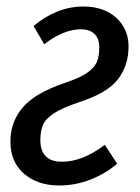

<svg xmlns="http://www.w3.org/2000/svg" viewBox="-20 -558 429 590"><path d="M375 -415Q375 -357 342.5 -314.5Q310 -272 223 -244Q172 -227 146 -210Q120 -193 112 -174Q104 -155 104 -127Q104 -95 120.5 -78Q137 -61 170 -61Q234 -61 302 -113L340 -55Q304 -24 257.5 -6Q211 12 162 12Q96 12 54 -24Q12 -60 12 -123Q12 -183 49.5 -227.5Q87 -272 181 -304Q227 -319 249.5 -335.5Q272 -352 278.5 -369.5Q285 -387 285 -413Q285 -440 270 -454Q255 -468 229 -468Q175 -468 116 -422L83 -478Q155 -538 236 -538Q299 -538 337 -503.5Q375 -469 375 -415Z"/></svg>

Font: Fira Sans Compressed
Style: Italic
Weight: 400
Width: 1
Italic angle: -8°
Designer: bBox Type GmbH & Carrois Corporate GbR & Edenspiekermann AG
Foundry: bBox Type GmbH & Carrois Corporate GbR & Edenspiekermann AG
Version: Version 4.301